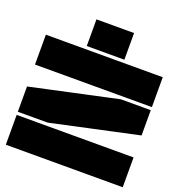

<svg xmlns="http://www.w3.org/2000/svg" viewBox="-155 -1020 1075 1150"><g transform="rotate(20 382.5 -444.5)"><path d="M9.8 -509.8V-700.2H754.9V-509.8ZM9.8 1V-189H754.9V1ZM9.8 -209V-370.1L564.9 -490.2H754.9V-329.1L200.2 -209ZM263.2 -720.2V-890.1H502.9V-720.2Z"/></g></svg>

Font: Nastup Basic
Style: Regular
Weight: 400
Designer: Maksym Kobuzan
Foundry: Zakznak
Version: Version 1.020;FEAKit 1.0